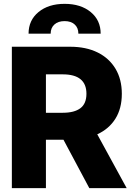

<svg xmlns="http://www.w3.org/2000/svg" viewBox="-20 -968 674 988"><path d="M41 0V-727.5H340.8Q422.9 -727.5 482.4 -698Q542 -668.5 574.5 -614Q606.9 -559.6 606.9 -485.4Q606.9 -409.7 573.7 -356.9Q540.5 -304.2 480.5 -276.9L631.8 0H439.5L306.6 -249H216.3V0ZM302.7 -585.4H216.3V-387.7H303.2Q362.3 -387.7 393.6 -411.1Q424.8 -434.6 424.8 -485.4Q424.8 -585.4 302.7 -585.4ZM127 -794.9Q127 -863.8 178.2 -906Q229.5 -948.2 312.5 -948.2Q395.5 -948.2 446.8 -906Q498 -863.8 498 -794.9H383.3Q383.3 -824.7 364.3 -842Q345.2 -859.4 312.5 -859.4Q279.3 -859.4 260 -842Q240.7 -824.7 240.7 -794.9Z"/></svg>

Font: Inter Tight ExtraBold
Style: Regular
Weight: 800
Designer: Rasmus Andersson
Foundry: rsms
Version: Version 3.004; ttfautohint (v1.8.4.7-5d5b)